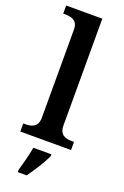

<svg xmlns="http://www.w3.org/2000/svg" viewBox="-183 -814 703 1088"><g transform="rotate(20 168.0 -269.5)"><path d="M15 0H321V-49H308C273 -49 233 -57 233 -116V-760H15V-711H28C62 -711 103 -703 103 -648V-116C103 -57 63 -49 28 -49H15ZM80 208V221H134C165 178 207 113 225 71V61H116C108 107 92 166 80 208Z"/></g></svg>

Font: Noto Serif Tamil SemiBold
Style: Regular
Weight: 600
Designer: Indian Type Foundry, Tom Grace, and the Monotype Design Team
Foundry: Monotype Imaging Inc.
Version: Version 2.004